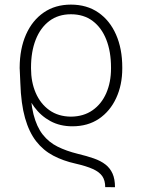

<svg xmlns="http://www.w3.org/2000/svg" viewBox="-20 -573 608 825"><path d="M474.1 231.4 432.1 231Q432.1 202.6 419.7 184.3Q407.2 166 379.2 153.3Q351.1 140.6 304.2 129.9Q251.5 118.2 208.7 95.7Q166 73.2 135.5 34.2Q105 -4.9 87.6 -65.9Q70.3 -127 67.4 -216.3L64.5 -281.2L107.4 -272L109.4 -216.3Q110.4 -135.3 124 -81.5Q137.7 -27.8 163.6 5.1Q189.5 38.1 227.1 56.9Q264.6 75.7 314 87.9Q353 97.2 383.1 107.7Q413.1 118.2 433.1 133.8Q453.1 149.4 463.6 172.9Q474.1 196.3 474.1 231.4ZM291 -30.3Q237.8 -30.3 196.8 -52.5Q155.8 -74.7 127.2 -113.3Q98.6 -151.9 82.5 -201.7Q78.6 -214.4 75.2 -226.8Q71.8 -239.3 68.8 -252.2Q65.9 -265.1 64.5 -278.3V-282.7Q64.9 -363.8 91.8 -424.6Q118.7 -485.4 168 -519.3Q217.3 -553.2 284.7 -553.2Q353 -553.2 402.3 -519.3Q451.7 -485.4 478.5 -424.6Q505.4 -363.8 505.4 -283.2V-278.8Q505.4 -208 479.2 -151.6Q453.1 -95.2 405.3 -62.7Q357.4 -30.3 291 -30.3ZM284.7 -71.8Q339.4 -72.3 377.9 -99.4Q416.5 -126.5 436.8 -173.3Q457 -220.2 457 -278.3V-283.2Q457 -351.1 436.8 -402.6Q416.5 -454.1 378.2 -482.9Q339.8 -511.7 284.7 -511.7Q230.5 -511.7 192.1 -482.9Q153.8 -454.1 133.5 -402.6Q113.3 -351.1 113.3 -283.2V-278.8Q113.3 -220.7 133.5 -173.8Q153.8 -127 192.1 -99.6Q230.5 -72.3 284.7 -71.8Z"/></svg>

Font: Inter 24pt ExtraLight
Style: Regular
Weight: 250
Designer: Rasmus Andersson
Foundry: rsms
Version: Version 4.001;git-66647c0bb